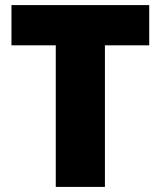

<svg xmlns="http://www.w3.org/2000/svg" viewBox="-20 -734 631 754"><path d="M392 0H199V-556H25V-714H566V-556H392Z"/></svg>

Font: Noto Sans Armenian Black
Style: Regular
Weight: 900
Version: Version 2.007